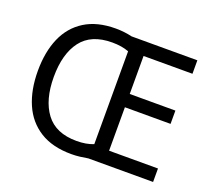

<svg xmlns="http://www.w3.org/2000/svg" viewBox="-123 -887 1175 1059"><g transform="rotate(20 464.0 -357.5)"><path d="M386 -725Q436 -725 482 -714H868V-635H581V-412H849V-334H581V-79H868V0H488Q466 4 441.5 7Q417 10 391 10Q280 10 206.5 -36Q133 -82 97 -165Q61 -248 61 -359Q61 -470 96.5 -552Q132 -634 204.5 -679.5Q277 -725 386 -725ZM394 -646Q271 -646 213 -569.5Q155 -493 155 -358Q155 -223 213 -145.5Q271 -68 393 -68Q450 -68 492 -85V-630Q451 -646 394 -646Z"/></g></svg>

Font: Noto Sans Kharoshthi
Style: Regular
Weight: 400
Designer: Monotype Design Team
Foundry: Monotype Imaging Inc.
Version: Version 2.004; ttfautohint (v1.8.4.7-5d5b)